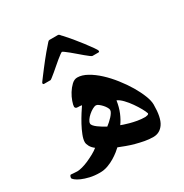

<svg xmlns="http://www.w3.org/2000/svg" viewBox="-163 -854 923 961"><g transform="rotate(-30 298.5 -373.0)"><path d="M543.9 -182.6Q543.9 -107.4 521.7 -75Q499.5 -42.5 461.9 -42.5Q438 -42.5 413.1 -47.1Q388.2 -51.8 364 -58.3Q339.8 -64.9 318.1 -73Q296.4 -81.1 279.3 -87.9Q273.4 -82 259.8 -71Q246.1 -60.1 227.8 -48.8Q209.5 -37.6 187.3 -29.5Q165 -21.5 141.1 -21.5Q109.4 -21.5 83.7 -27.6Q58.1 -33.7 39.8 -41.7Q21.5 -49.8 11.5 -58.1Q1.5 -66.4 1.5 -70.8Q1.5 -74.7 3.7 -80.6Q5.9 -86.4 10.3 -86.4Q12.7 -86.4 24.4 -85.2Q36.1 -84 46.4 -84Q57.1 -84 75 -88.6Q92.8 -93.3 112.1 -101.8Q131.3 -110.4 150.1 -120.6Q168.9 -130.9 181.6 -141.6Q166 -153.3 158.4 -167.2Q150.9 -181.2 150.9 -191.9Q150.9 -208 160.2 -231.7Q169.4 -255.4 182.6 -279.8Q195.8 -304.2 209.5 -325.7Q223.1 -347.2 231.4 -358.9Q224.1 -360.4 220.5 -360.6Q216.8 -360.8 210 -360.8Q200.2 -360.8 196.5 -364.7Q192.9 -368.7 192.9 -372.1Q192.9 -382.3 200 -402.3Q207 -422.4 219 -441.9Q231 -461.4 246.6 -476.3Q262.2 -491.2 279.8 -491.2Q306.2 -491.2 336.4 -474.4Q366.7 -457.5 396 -430.4Q425.3 -403.3 452.1 -369.1Q479 -335 499.3 -300.8Q519.5 -266.6 531.7 -235.6Q543.9 -204.6 543.9 -182.6ZM497.1 -158.7Q493.7 -170.4 482.7 -190.2Q471.7 -210 457 -231Q442.4 -252 425.3 -269.8Q408.2 -287.6 393.1 -293.9Q387.7 -257.3 375.5 -228Q363.3 -198.7 347.2 -176.8Q350.6 -175.3 362.8 -171.1Q375 -167 392.8 -162.1Q410.6 -157.2 432.6 -153.3Q454.6 -149.4 477.1 -149.4Q480.5 -149.4 488.5 -151.4Q496.6 -153.3 497.1 -158.7ZM341.8 -268.6Q341.8 -274.4 336.2 -283.9Q330.6 -293.5 322.8 -302Q314.9 -310.5 306.4 -317.1Q297.9 -323.7 291.5 -323.7Q282.7 -323.7 270.5 -316.9Q258.3 -310.1 247.1 -300.3Q235.8 -290.5 228 -279.3Q220.2 -268.1 220.2 -259.3Q220.2 -252.9 226.8 -245.4Q233.4 -237.8 243.4 -230.5Q253.4 -223.1 264.9 -216.1Q276.4 -209 287.6 -203.1Q295.9 -209.5 305.4 -217.8Q314.9 -226.1 323 -235.1Q331.1 -244.1 336.4 -252.7Q341.8 -261.2 341.8 -268.6ZM433.6 -546.4H400.4Q397 -546.4 387.7 -553.5Q378.4 -560.5 365.7 -571Q353 -581.5 338.9 -593.8Q324.7 -606 312.3 -616.2Q299.8 -626.5 290 -633.5Q280.3 -640.6 277.8 -640.6Q275.4 -640.6 265.6 -633.5Q255.9 -626.5 243.4 -616.2Q231 -606 217 -593.8Q203.1 -581.5 190.4 -571Q177.7 -560.5 168.7 -553.5Q159.7 -546.4 157.7 -546.4H120.6Q116.7 -546.4 115.5 -548.8Q114.3 -551.3 114.3 -553.7Q114.3 -555.2 120.4 -563.5Q126.5 -571.8 136.5 -585Q146.5 -598.1 158.9 -614.5Q171.4 -630.9 184.6 -647.5Q197.8 -664.1 210.4 -679.2Q223.1 -694.3 232.9 -705.1Q239.3 -712.4 244.1 -718Q249 -723.6 253.9 -723.6H302.7Q308.1 -723.6 312.3 -718Q316.4 -712.4 322.8 -706.5Q337.4 -690.9 357.7 -666.5Q377.9 -642.1 396.2 -618.2Q414.6 -594.2 427.5 -575.7Q440.4 -557.1 440.4 -553.7Q440.4 -550.3 439.7 -548.3Q439 -546.4 433.6 -546.4Z"/></g></svg>

Font: Accordance
Style: Bold-Italic
Weight: 700
Italic angle: -11°
Version: Version 1.2 (build January 31, 2020) Miklal Software Solutio